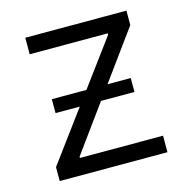

<svg xmlns="http://www.w3.org/2000/svg" viewBox="-85 -610 670 691"><g transform="rotate(-15 250.5 -265.0)"><path d="M54.7 -51.8 193.8 -240.2H103.5V-292H232.4L359.4 -463.9V-468.8H68.4V-530.3H445.3V-476.6L311 -292H397.5V-240.2H272.9L146.5 -66.4V-61.5H456.1V0H54.7Z"/></g></svg>

Font: Pretendard GOV Light
Style: Regular
Weight: 300
Designer: Base glyphs from Inter by Rasmus Andersson; Hangeul glyphs from Noto Sans CJK(Source Han Sans) by Jang Soo-young and Kan
Foundry: Kil Hyung-jin
Version: Version 1.309